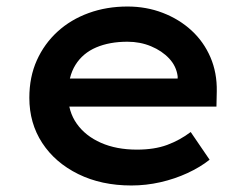

<svg xmlns="http://www.w3.org/2000/svg" viewBox="-20 -559 764 589"><path d="M383 10Q291 10 220 -25Q149 -60 109.5 -120.5Q70 -181 70 -259Q70 -323 93 -374Q116 -425 156.5 -462Q197 -499 252 -519Q307 -539 371 -539Q429 -539 479.5 -519.5Q530 -500 567.5 -465.5Q605 -431 625.5 -383.5Q646 -336 645 -279L644 -232H161L138 -318H541L525 -303V-325Q521 -356 499 -379.5Q477 -403 443.5 -417Q410 -431 371 -431Q316 -431 275 -413.5Q234 -396 211.5 -360Q189 -324 189 -268Q189 -217 215.5 -179.5Q242 -142 289.5 -121Q337 -100 400 -100Q454 -100 493 -114.5Q532 -129 565 -154L623 -69Q594 -46 555 -28Q516 -10 472 0Q428 10 383 10Z"/></svg>

Font: Lexend Exa Medium
Style: Regular
Weight: 500
Designer: Bonnie Shaver-Troup, Thomas Jockin
Foundry: Lexend
Version: Version 1.007